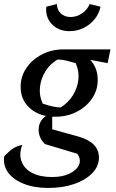

<svg xmlns="http://www.w3.org/2000/svg" viewBox="-53 -729 571 949"><path d="M220 -152Q212 -152 205 -152V-90L335 -54Q436 -25 436 50Q436 93 403 127Q370 161 313.5 180.5Q257 200 186 200Q116 200 64.5 179.5Q13 159 -13 123.5Q-39 88 -32 43Q-7 17 11.5 5Q30 -7 57 -13Q40 33 53.5 69Q67 105 105.5 125.5Q144 146 204 146Q256 146 291 129Q326 112 337.5 85.5Q349 59 329 31L169 -17Q138 -48 138 -87Q138 -131 174 -156Q117 -168 83 -206Q49 -244 49 -300Q49 -351 77.5 -393Q106 -435 154.5 -460Q203 -485 262 -485H493L479 -417L393 -433Q430 -393 430 -334Q430 -283 402 -242Q374 -201 326.5 -176.5Q279 -152 220 -152ZM247 -198Q284 -221 307 -257.5Q330 -294 334.5 -336Q339 -378 321 -417Q301 -423 279 -428.5Q257 -434 232 -435Q194 -413 171.5 -376.5Q149 -340 144.5 -298Q140 -256 158 -217Q187 -207 208.5 -202.5Q230 -198 247 -198ZM291 -575Q236 -575 203 -610Q170 -645 176 -696L228 -709Q229 -680 247.5 -662.5Q266 -645 296 -645Q326 -645 352.5 -663Q379 -681 390 -709L444 -696Q437 -662 415 -634.5Q393 -607 360.5 -591Q328 -575 291 -575Z"/></svg>

Font: Piazzolla Medium
Style: Italic
Weight: 500
Italic angle: -11.3°
Designer: Juan Pablo del Peral
Foundry: Huerta Tipografica
Version: Version 1.330